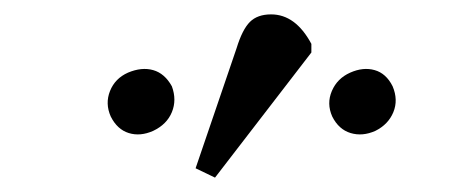

<svg xmlns="http://www.w3.org/2000/svg" viewBox="-20 -822 652 267"><path d="M279 -575 252 -588 309 -755Q317 -781 327.5 -791.5Q338 -802 357 -802Q391 -802 413 -761V-749ZM442 -660Q434 -678 441.5 -695.5Q449 -713 467 -721Q485 -729 501 -724.5Q517 -720 526 -702Q534 -683 527 -666Q520 -649 502 -640Q484 -632 467.5 -637Q451 -642 442 -660ZM134 -660Q126 -678 133 -695.5Q140 -713 158 -721Q177 -729 193 -724.5Q209 -720 219 -702Q226 -683 219 -666Q212 -649 193 -640Q175 -632 159 -637Q143 -642 134 -660Z"/></svg>

Font: Literata 36pt
Style: Italic
Weight: 400
Italic angle: -2°
Designer: Latin by Veronika Burian and Jose Scaglione. Greek by Irene Vlachou. Cyrillic by Vera Evstafieva
Foundry: TypeTogether
Version: Version 3.002